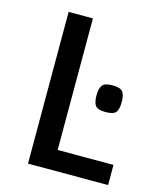

<svg xmlns="http://www.w3.org/2000/svg" viewBox="-98 -694 626 764"><g transform="rotate(15 215.0 -312.5)"><path d="M283 -333Q283 -362 293 -375Q303 -388 335 -388Q367 -388 377 -375Q387 -362 387 -333Q387 -303 377 -290.5Q367 -278 335 -278Q303 -278 293 -290.5Q283 -303 283 -333ZM90 0V-625H190V-83H420V0Z"/></g></svg>

Font: Changa
Style: Regular
Weight: 400
Designer: Eduardo Rodriguez Tunni
Foundry: Eduardo Rodriguez Tunni
Version: Version 3.003